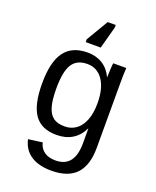

<svg xmlns="http://www.w3.org/2000/svg" viewBox="-171 -849 942 1156"><g transform="rotate(20 300.0 -271.5)"><path d="M300.3 207Q218.3 207 168.5 173.3Q118.7 139.6 105 76.7L194.8 64.5Q203.1 101.1 230.7 120.8Q258.3 140.6 303.2 140.6Q424.3 140.6 424.3 -13.2V-107.9H423.3Q399.4 -57.6 356.9 -31.7Q314.5 -5.9 255.9 -5.9Q159.2 -5.9 114.5 -69.1Q69.8 -132.3 69.8 -268.1Q69.8 -406.2 117.7 -471.4Q165.5 -536.6 265.1 -536.6Q320.3 -536.6 361.1 -511Q401.9 -485.4 423.8 -438H425.3Q425.3 -452.6 427.2 -487.5Q429.2 -522.5 431.2 -528.3H514.6Q511.7 -502 511.7 -418.9V-15.6Q511.7 95.2 460 151.1Q408.2 207 300.3 207ZM424.3 -269Q424.3 -363.3 387.7 -417.2Q351.1 -471.2 287.1 -471.2Q220.2 -471.2 190.4 -424.6Q160.6 -377.9 160.6 -269Q160.6 -195.3 173.1 -152.6Q185.5 -109.9 211.9 -90.3Q238.3 -70.8 285.6 -70.8Q327.1 -70.8 358.6 -94Q390.1 -117.2 407.2 -161.9Q424.3 -206.5 424.3 -269ZM366.2 -750V-733.9L327.6 -591.3H231.4V-609.4L314.9 -750Z"/></g></svg>

Font: Courier New
Style: Regular
Weight: 400
Designer: Steve Matteson
Foundry: Ascender Corporation
Version: Version 2.00.3